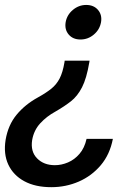

<svg xmlns="http://www.w3.org/2000/svg" viewBox="-41 -569 544 784"><path d="M324.7 -321.3 323.7 -314.5Q312.5 -248.5 293.9 -212.4Q275.4 -176.3 248.5 -155.3Q221.7 -134.3 185.1 -113.3Q149.9 -94.2 123.5 -65.7Q97.2 -37.1 90.3 2.9Q83 49.8 110.4 77.6Q137.7 105.5 183.1 105.5Q210 105.5 236.6 94.2Q263.2 83 283.7 59.1Q304.2 35.2 312.5 -2H419.9Q407.7 61.5 370.6 105.5Q333.5 149.4 280.8 172.4Q228 195.3 168.5 195.3Q103 195.3 58.1 170.9Q13.2 146.5 -7.1 103Q-27.3 59.6 -18.1 2Q-7.8 -58.6 26.6 -100.3Q61 -142.1 113.3 -170.9Q147 -189.5 168.5 -206.8Q189.9 -224.1 202.6 -248.8Q215.3 -273.4 222.2 -314.5L223.1 -321.3ZM311 -548.8Q341.8 -548.8 359.1 -528.6Q376.5 -508.3 371.6 -478.5Q366.2 -448.2 342.3 -428Q318.4 -407.7 287.6 -407.7Q256.8 -407.7 239.5 -428Q222.2 -448.2 227.1 -478.5Q232.4 -508.3 256.6 -528.6Q280.8 -548.8 311 -548.8Z"/></svg>

Font: Inter Tight Medium
Style: Italic
Weight: 500
Italic angle: -9.39999°
Designer: Rasmus Andersson
Foundry: rsms
Version: Version 3.004